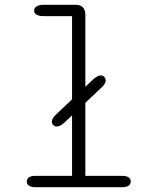

<svg xmlns="http://www.w3.org/2000/svg" viewBox="-20 -782 659 802"><path d="M216.5 -253.5Q208.5 -253.5 202.5 -259.8Q196.5 -266 196.5 -274Q196.5 -288 217 -306.5L369 -450.5Q388.5 -467 401 -467Q409.5 -467 415.5 -460.8Q421.5 -454.5 421.5 -446Q421.5 -431 401 -413.5L248.5 -269.5Q230.5 -253.5 216.5 -253.5ZM130 0Q110.5 0 101.2 -6.2Q92 -12.5 92 -23.5Q92 -35.5 101.2 -41.5Q110.5 -47.5 130 -47.5H281V-714.5H164Q143.5 -714.5 133 -720.5Q122.5 -726.5 122.5 -738Q122.5 -749 133 -755.5Q143.5 -762 164 -762H295.5Q315.5 -762 326 -751.5Q336.5 -741 336.5 -720.5V-47.5H488Q507.5 -47.5 516.8 -41.5Q526 -35.5 526 -23.5Q526 -12.5 516.8 -6.2Q507.5 0 488 0Z"/></svg>

Font: Sono ExtraLight Monospace Light
Style: Regular
Weight: 300
Version: Version 2.112